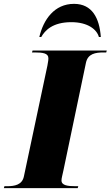

<svg xmlns="http://www.w3.org/2000/svg" viewBox="-53 -976 574 996"><path d="M151 -784H161C180 -818 220 -861 317 -861C404 -861 450 -822 460 -784H470C463 -882 425 -956 331 -956C229 -956 172 -874 151 -784ZM-33 0H350L353 -10H340C298 -10 266 -14 266 -40C266 -52 271 -67 276 -92L393 -651C403 -697 441 -704 485 -704H498L501 -714H116L113 -704H126C169 -704 198 -700 198 -674C198 -670 198 -660 193 -636L71 -61C62 -17 23 -10 -17 -10H-30Z"/></svg>

Font: Noto Serif Display Black
Style: Italic
Weight: 900
Italic angle: -12°
Designer: Monotype Design Team
Foundry: Monotype Imaging Inc.
Version: Version 2.009